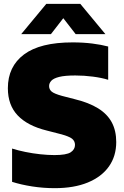

<svg xmlns="http://www.w3.org/2000/svg" viewBox="-20 -971 647 1001"><path d="M265.5 10Q205.5 10 147.8 1Q90 -8 43 -23V-196.5Q74.5 -186.5 112.5 -178.8Q150.5 -171 190 -166.8Q229.5 -162.5 264 -162.5Q326.5 -162.5 348.8 -177.2Q371 -192 371 -215.5Q371 -235.5 355.5 -248Q340 -260.5 289.5 -273.5L223.5 -290.5Q124 -315 72.5 -369Q21 -423 21 -511Q21 -624 105 -687Q189 -750 358.5 -750Q414 -750 461.2 -744Q508.5 -738 544 -728.5V-555Q510.5 -565.5 464.5 -571.5Q418.5 -577.5 372.5 -577.5Q318 -577.5 288.5 -570Q259 -562.5 247.5 -550Q236 -537.5 236 -522.5Q236 -505 249 -493.8Q262 -482.5 303.5 -471L369.5 -454Q443.5 -436 491.5 -406.2Q539.5 -376.5 562.8 -333Q586 -289.5 586 -230.5Q586 -157 547.8 -103Q509.5 -49 437.8 -19.5Q366 10 265.5 10ZM90.5 -793 221.5 -951H398.5L529.5 -793H374.5L295 -895.5H325L245.5 -793Z"/></svg>

Font: Encode Sans Condensed Thin Black
Style: Regular
Weight: 900
Version: Version 3.002